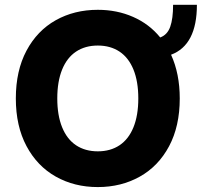

<svg xmlns="http://www.w3.org/2000/svg" viewBox="-20 -757 837 787"><path d="M681.2 -532.7Q716.8 -454.6 716.8 -353.5Q716.8 -239.7 673.1 -157.7Q629.4 -75.7 553 -33Q476.6 9.8 380.9 9.8Q284.7 9.8 208.5 -33.2Q132.3 -76.2 88.6 -158.2Q44.9 -240.2 44.9 -353.5Q44.9 -467.3 88.6 -549.3Q132.3 -631.3 208.5 -674.1Q284.7 -716.8 380.9 -716.8Q459.5 -716.8 525.6 -687.7Q591.8 -658.7 636.7 -603.5Q666 -614.3 677.7 -647.2Q689.5 -680.2 689.5 -737.3H787.1Q787.1 -572.3 681.2 -532.7ZM380.9 -570.3Q329.1 -570.3 291.7 -545.4Q254.4 -520.5 234.6 -471.7Q214.8 -422.9 214.8 -353.5Q214.8 -284.2 234.6 -235.4Q254.4 -186.5 291.7 -161.6Q329.1 -136.7 380.9 -136.7Q432.6 -136.7 470 -161.6Q507.3 -186.5 527.1 -235.4Q546.9 -284.2 546.9 -353.5Q546.9 -422.9 527.1 -471.7Q507.3 -520.5 470 -545.4Q432.6 -570.3 380.9 -570.3Z"/></svg>

Font: Pretendard ExtraBold
Style: Regular
Weight: 800
Designer: Base glyphs from Inter by Rasmus Andersson; Hangeul glyphs from Noto Sans CJK(Source Han Sans) by Jang Soo-young and Kan
Foundry: Kil Hyung-jin
Version: Version 1.309